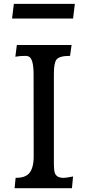

<svg xmlns="http://www.w3.org/2000/svg" viewBox="-20 -983 457 1002"><path d="M52.2 -962.9H370.6L361.3 -886.2H43ZM361.3 -62 355.5 -1H56.2L61.5 -54.7Q109.4 -54.7 130.9 -77.1Q155.8 -104 155.8 -167.5L155.3 -593.8Q155.3 -676.8 129.9 -688Q122.6 -691.4 112.3 -691.4Q83.5 -691.4 60.1 -687L67.9 -748H353.5L345.7 -691.4Q290.5 -691.4 275.4 -672.9Q261.2 -656.2 261.2 -597.2V-133.3Q261.2 -86.4 268.6 -74.7Q275.9 -63 286.9 -58.8Q297.9 -54.7 311.3 -54.7Q324.7 -54.7 361.3 -62Z"/></svg>

Font: HeadlandOne
Style: Regular
Weight: 400
Designer: Gary Lonergan
Foundry: Sorkin Type Co.
Version: Version 1.002